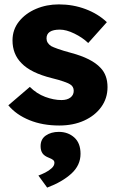

<svg xmlns="http://www.w3.org/2000/svg" viewBox="-20 -562 535 875"><path d="M250 10Q174 10 114 -14.5Q54 -39 18 -82L116 -166Q147 -135 186 -120.5Q225 -106 260 -106Q286 -106 301 -117.5Q316 -129 316 -148Q316 -168 299 -178Q291 -183 270 -190.5Q249 -198 216 -206Q120 -230 78 -274Q37 -315 37 -378Q37 -427 66.5 -464Q96 -501 144 -521.5Q192 -542 248 -542Q313 -542 370 -520.5Q427 -499 467 -461L382 -366Q356 -391 319 -409Q282 -427 253 -427Q192 -427 192 -387Q192 -366 213 -352Q222 -347 244.5 -339Q267 -331 304 -321Q398 -296 438 -253Q470 -220 470 -165Q470 -114 441.5 -74.5Q413 -35 363.5 -12.5Q314 10 250 10ZM195 293 155 238Q169 233 186 224.5Q203 216 215.5 204.5Q228 193 228 180Q228 172 222 167Q216 162 203 157Q182 149 173.5 136.5Q165 124 165 104Q165 72 189 55.5Q213 39 248 39Q290 39 318.5 64.5Q347 90 347 139Q347 191 305.5 229Q264 267 195 293Z"/></svg>

Font: Readex Pro
Style: Bold
Weight: 700
Designer: Bonnie Shaver-Troup, Thomas Jockin
Foundry: Lexend
Version: Version 1.203; ttfautohint (v1.8.3)